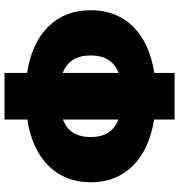

<svg xmlns="http://www.w3.org/2000/svg" viewBox="8 -778 770 825"><g transform="rotate(90 392.5 -365.0)"><path d="M293 -643.6V-730.5H493.2V-642.6Q622.1 -622.1 692.4 -550.8Q762.7 -479.5 762.7 -370.1Q762.7 -260.7 692.4 -189.5Q622.1 -118.2 493.2 -97.7V0H293V-96.7Q163.1 -117.2 93.3 -188.5Q23.4 -259.8 23.4 -370.1Q23.4 -480.5 93.3 -551.8Q163.1 -623 293 -643.6ZM293 -250V-490.2Q217.8 -461.9 217.8 -370.1Q217.8 -278.3 293 -250ZM493.2 -251Q568.4 -279.3 568.4 -370.1Q568.4 -460.9 493.2 -489.3Z"/></g></svg>

Font: GenEi M Gothic v2 Black
Style: Regular
Weight: 900
Version: Version 2.0